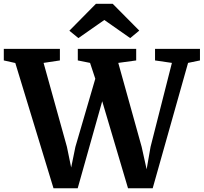

<svg xmlns="http://www.w3.org/2000/svg" viewBox="-39 -1005 1092 1030"><path d="M-18.6 -680.8V-743H282.3V-680.8L194.8 -667.6L320 -217.3L342.8 -106.3L365.5 -217.3L472.2 -582.6L444.1 -667.6L378.4 -680.8V-743H691.6V-680.8L595.5 -667.6L720.9 -217.3L747.6 -96.8L768.7 -217.3L883.2 -667.6L792.7 -680.8V-743H1033.7V-680.8L969.9 -667.6L780.1 5H647.8L509.3 -461.9L377.8 5H248L43.1 -667ZM475.6 -984.6H565.6L708.1 -840.9L659.5 -800.6L520.6 -897.8L381.6 -800.6L333.1 -840.2Z"/></svg>

Font: Merriweather 7pt Light
Style: Regular
Weight: 300
Designer: Eben Sorkin
Foundry: Eben Sorkin
Version: Version 2.200;gftools[0.9.31]